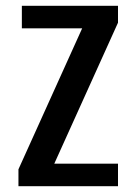

<svg xmlns="http://www.w3.org/2000/svg" viewBox="-20 -645 478 665"><path d="M388.7 -625V-566.4L168 -78.1H388.7V0H43.9V-58.6L264.6 -546.9H55.7V-625Z"/></svg>

Font: Sudo
Style: Bold
Weight: 700
Monospace: yes
Designer: Jens Kutilek
Foundry: Jens Kutilek
Version: Version 0.040